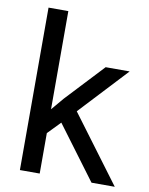

<svg xmlns="http://www.w3.org/2000/svg" viewBox="-84 -811 676 873"><g transform="rotate(10 253.5 -375.0)"><path d="M160.2 0H68.8V-750H160.2ZM252.9 -282.2 123 -148.4 115.7 -244.1 208.5 -354 371.6 -528.3H482.4ZM211.4 -252.4 258.8 -332.5 506.8 0H399.4Z"/></g></svg>

Font: Heebo
Style: Regular
Weight: 400
Designer: Oded Ezer
Foundry: Ezer Type House
Version: Version 3.100